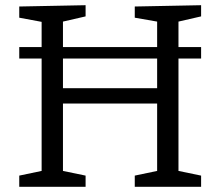

<svg xmlns="http://www.w3.org/2000/svg" viewBox="-20 -718 846 738"><path d="M54 0V-43L140 -61V-493H54V-537H140V-634L54 -650V-693L309 -698V-655L222 -635V-537H584V-635L498 -650V-693L753 -698V-655L666 -635V-537H753V-493H666V-61L753 -43V0H498V-43L584 -61V-320H222V-61L309 -43V0ZM222 -379H584V-493H222Z"/></svg>

Font: Bitter
Style: Regular
Weight: 400
Designer: Sol Matas, and Bitter project Authors
Foundry: Sol Matas
Version: Version 2.001